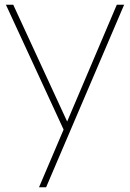

<svg xmlns="http://www.w3.org/2000/svg" viewBox="-20 -532 550 812"><path d="M5 -512H36L264 -18L474 -512H505L175 260H145L249 16Z"/></svg>

Font: Spartan MB
Style: Regular
Weight: 250
Designer: Matt Bailey
Foundry: Matt Bailey
Version: Version 1.000